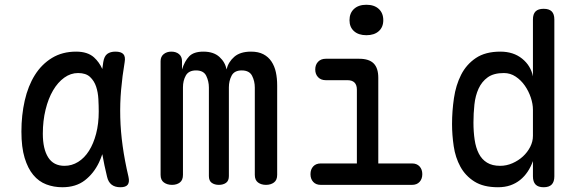

<svg xmlns="http://www.w3.org/2000/svg" viewBox="-20 -777 2440 807"><path d="M242 10Q206 10 174.5 -2Q143 -14 120 -41.5Q97 -69 83.5 -113.5Q70 -158 70 -224Q70 -293 84 -354.5Q98 -416 126.5 -461.5Q155 -507 198.5 -533.5Q242 -560 300 -560Q348 -560 375 -536Q397 -516 410 -487Q412 -502 414 -516Q418 -541 431 -550.5Q444 -560 465 -560Q489 -560 498.5 -549.5Q508 -539 504 -516Q494 -457 489 -399.5Q484 -342 485.5 -283.5Q487 -225 495.5 -163.5Q504 -102 520 -34Q525 -12 517 -1Q509 10 486 10Q463 10 449 -1Q435 -12 430 -34Q418 -83 410 -129Q404 -111 396 -94Q374 -48 336.5 -19Q299 10 242 10ZM251 -80Q282 -80 308.5 -96.5Q335 -113 354 -143Q373 -173 384 -215Q395 -257 395 -308Q395 -332 393.5 -360.5Q392 -389 384 -413Q376 -437 358.5 -453.5Q341 -470 308 -470Q277 -470 250 -450.5Q223 -431 203 -397Q183 -363 171.5 -316Q160 -269 160 -215Q160 -151 182.5 -115.5Q205 -80 251 -80Z M703 0Q683 0 669 -10Q655 -20 655 -42V-520Q655 -539 668 -549.5Q681 -560 700 -560Q720 -560 732.5 -549.5Q745 -539 745 -520V-485Q756 -520 775 -540Q794 -560 835 -560Q878 -560 902.5 -537.5Q927 -515 932 -485Q940 -517 965 -538.5Q990 -560 1035 -560Q1066 -560 1087 -549Q1108 -538 1121 -518.5Q1134 -499 1139.5 -473.5Q1145 -448 1145 -418V-42Q1145 -20 1131.5 -10Q1118 0 1098 0Q1078 0 1064.5 -10Q1051 -20 1051 -42V-409Q1051 -436 1039.5 -458.5Q1028 -481 996 -481Q965 -481 953.5 -459Q942 -437 942 -410V-37Q942 -17 930 -8.5Q918 0 900 0Q882 0 870 -8.5Q858 -17 858 -37V-409Q858 -435 847 -458Q836 -481 804 -481Q773 -481 761 -459.5Q749 -438 749 -410V-42Q749 -20 736 -10Q723 0 703 0Z M1712 -90Q1732 -90 1743.5 -77.5Q1755 -65 1755 -45Q1755 -25 1743.5 -12.5Q1732 0 1712 0H1328Q1308 0 1296.5 -12.5Q1285 -25 1285 -45Q1285 -65 1296.5 -77.5Q1308 -90 1328 -90H1480V-400Q1480 -420 1470 -430Q1460 -440 1440 -440H1349Q1329 -440 1317 -452.5Q1305 -465 1305 -485Q1305 -505 1317 -517.5Q1329 -530 1349 -530H1490Q1531 -530 1550.5 -510.5Q1570 -491 1570 -450V-90ZM1520 -629Q1487 -629 1468 -646Q1449 -663 1449 -692Q1449 -722 1468 -739.5Q1487 -757 1520 -757Q1553 -757 1572 -739.5Q1591 -722 1591 -692Q1591 -663 1572 -646Q1553 -629 1520 -629Z M2265 10Q2242 10 2231 -1.5Q2220 -13 2220 -36V-100Q2211 -75 2197.5 -55Q2184 -35 2166 -20.5Q2148 -6 2125 2Q2102 10 2073 10Q2012 10 1974 -14Q1936 -38 1915 -76.5Q1894 -115 1887 -162.5Q1880 -210 1880 -256Q1880 -310 1888 -364.5Q1896 -419 1918 -462.5Q1940 -506 1980 -533Q2020 -560 2083 -560Q2138 -560 2174.5 -530.5Q2211 -501 2220 -456V-695Q2220 -718 2231 -729Q2242 -740 2265 -740Q2288 -740 2299 -729Q2310 -718 2310 -695V-36Q2310 -13 2299 -1.5Q2288 10 2265 10ZM2082 -80Q2109 -80 2134 -91Q2159 -102 2178 -119.5Q2197 -137 2208.5 -159.5Q2220 -182 2220 -206V-316Q2220 -340 2211 -367Q2202 -394 2186 -417Q2170 -440 2147.5 -455Q2125 -470 2098 -470Q2055 -470 2030 -452Q2005 -434 1991.5 -404.5Q1978 -375 1974 -337.5Q1970 -300 1970 -262Q1970 -223 1975 -189.5Q1980 -156 1992.5 -131.5Q2005 -107 2027 -93.5Q2049 -80 2082 -80Z"/></svg>

Font: Maple Mono NL
Style: Regular
Weight: 400
Monospace: yes
Designer: subframe7536
Version: Version 7.000